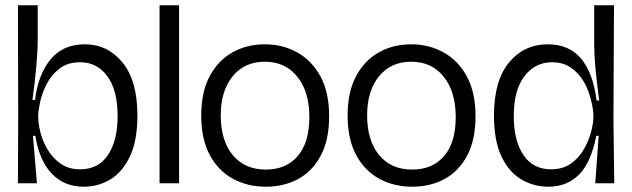

<svg xmlns="http://www.w3.org/2000/svg" viewBox="-20 -695 2397 728"><path d="M297 13Q224 13 176.5 -36.5Q129 -86 114 -180H105L120 0H48L49 -249L48 -675H123V-546Q123 -462 103 -316H113Q124 -411 171 -469Q218 -527 302 -527Q388 -527 444.5 -458Q501 -389 501 -257Q501 -161 472.5 -101.5Q444 -42 398 -14.5Q352 13 297 13ZM284 -53Q353 -53 389.5 -107.5Q426 -162 426 -255Q426 -353 387 -406Q348 -459 284 -459Q236 -459 205 -434.5Q174 -410 156.5 -375.5Q139 -341 132 -308Q125 -275 125 -258V-249Q125 -225 133.5 -192Q142 -159 161 -127Q180 -95 210.5 -74Q241 -53 284 -53Z M585 0V-675H659V0Z M988 13Q919 13 863.5 -17Q808 -47 775.5 -107Q743 -167 743 -257Q743 -346 775 -406Q807 -466 861.5 -496.5Q916 -527 984 -527Q1052 -527 1107.5 -496Q1163 -465 1195.5 -404.5Q1228 -344 1228 -254Q1228 -164 1196 -104.5Q1164 -45 1110 -16Q1056 13 988 13ZM988 -52Q1065 -52 1109 -103.5Q1153 -155 1153 -251Q1153 -347 1107.5 -404Q1062 -461 984 -461Q907 -461 862 -405.5Q817 -350 817 -258Q817 -162 862.5 -107Q908 -52 988 -52Z M1543 13Q1474 13 1418.5 -17Q1363 -47 1330.5 -107Q1298 -167 1298 -257Q1298 -346 1330 -406Q1362 -466 1416.5 -496.5Q1471 -527 1539 -527Q1607 -527 1662.5 -496Q1718 -465 1750.5 -404.5Q1783 -344 1783 -254Q1783 -164 1751 -104.5Q1719 -45 1665 -16Q1611 13 1543 13ZM1543 -52Q1620 -52 1664 -103.5Q1708 -155 1708 -251Q1708 -347 1662.5 -404Q1617 -461 1539 -461Q1462 -461 1417 -405.5Q1372 -350 1372 -258Q1372 -162 1417.5 -107Q1463 -52 1543 -52Z M2059 13Q2004 13 1957 -14.5Q1910 -42 1881.5 -101.5Q1853 -161 1853 -257Q1853 -389 1910 -458Q1967 -527 2057 -527Q2138 -527 2183.5 -472.5Q2229 -418 2242 -314H2252Q2242 -389 2237.5 -439Q2233 -489 2233 -527V-675H2308L2306 -238L2309 0H2237L2250 -180H2241Q2221 -79 2175.5 -33Q2130 13 2059 13ZM2069 -53Q2114 -53 2145 -75Q2176 -97 2194.5 -130Q2213 -163 2221.5 -196Q2230 -229 2230 -251V-259Q2230 -272 2225.5 -296Q2221 -320 2211 -348Q2201 -376 2183 -401Q2165 -426 2138 -442.5Q2111 -459 2073 -459Q2009 -459 1968.5 -406Q1928 -353 1928 -255Q1928 -162 1964.5 -107.5Q2001 -53 2069 -53Z"/></svg>

Font: Bricolage Grotesque 96pt Light
Style: Regular
Weight: 300
Designer: Mathieu Triay
Foundry: Atelier Triay
Version: Version 1.001; ttfautohint (v1.8.4.7-5d5b);gftools[0.9.33.de